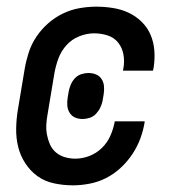

<svg xmlns="http://www.w3.org/2000/svg" viewBox="-20 -548 540 576"><path d="M199 8Q170 8 142 2Q114 -4 92.5 -19.5Q71 -35 56 -58Q41 -81 34.5 -107.5Q28 -134 28.5 -163Q29 -192 34 -221L54 -341Q58 -365 66 -390Q74 -415 89 -437.5Q104 -460 124.5 -478Q145 -496 169 -507.5Q193 -519 218.5 -523.5Q244 -528 269 -528Q294 -528 319 -524Q344 -520 365.5 -510Q387 -500 404.5 -483Q422 -466 431.5 -444Q441 -422 443 -397Q445 -372 441 -346L439 -336H349L350 -342Q354 -363 350.5 -383.5Q347 -404 335 -419.5Q323 -435 303.5 -441.5Q284 -448 262 -448Q240 -448 217.5 -439Q195 -430 179 -412Q163 -394 155 -372Q147 -350 143 -327L123 -207Q120 -191 119 -175Q118 -159 121 -143.5Q124 -128 130 -114.5Q136 -101 147.5 -91Q159 -81 174.5 -76.5Q190 -72 206 -72Q227 -72 248 -80Q269 -88 285.5 -104Q302 -120 311 -140.5Q320 -161 324 -182V-184H414V-182Q410 -157 401 -132.5Q392 -108 377 -85.5Q362 -63 342 -44.5Q322 -26 298.5 -14Q275 -2 249 3Q223 8 199 8ZM228 -191Q215 -191 205 -195.5Q195 -200 189 -209.5Q183 -219 182 -231Q181 -243 183 -255L186 -273Q188 -284 192.5 -294.5Q197 -305 205 -313.5Q213 -322 224 -325.5Q235 -329 245 -329Q258 -329 268.5 -324.5Q279 -320 285 -310.5Q291 -301 292 -289Q293 -277 291 -265L288 -247Q286 -236 281 -225.5Q276 -215 268 -206.5Q260 -198 249 -194.5Q238 -191 228 -191Z"/></svg>

Font: Iosevka Term Curly Md Obl
Style: Regular
Weight: 500
Italic angle: -9°
Designer: Belleve Invis
Foundry: Belleve Invis
Version: Version 32.3.0